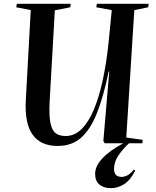

<svg xmlns="http://www.w3.org/2000/svg" viewBox="-20 -750 817 1005"><path d="M560 235Q524 235 501 216.5Q478 198 478 160Q478 80 625 0H528L521 -12L552 -376H549Q522 -246 488 -159.5Q454 -73 405 -29.5Q356 14 282 14Q102 14 115 -225L141 -697L65 -712L68 -730H350L348 -712L267 -696L240 -222Q236 -149 243.5 -109Q251 -69 270.5 -53.5Q290 -38 324 -38Q370 -38 407 -74.5Q444 -111 471.5 -177Q499 -243 518 -331.5Q537 -420 548 -524L565 -697L484 -712L487 -730H758L756 -712L683 -697L641 -30L727 -18L725 0H655Q621 32 599 65Q577 98 577 134Q577 157 588 166.5Q599 176 616 176Q630 176 646.5 168Q663 160 680 138L688 143Q662 194 629 214.5Q596 235 560 235Z"/></svg>

Font: Literata 72pt SemiBold
Style: Italic
Weight: 600
Italic angle: -2°
Designer: Latin by Veronika Burian and Jose Scaglione. Greek by Irene Vlachou. Cyrillic by Vera Evstafieva
Foundry: TypeTogether
Version: Version 3.002